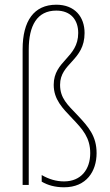

<svg xmlns="http://www.w3.org/2000/svg" viewBox="-20 -785 469 815"><path d="M339 -645C339 -713 298 -765 219 -765C124 -765 76 -696 76 -576V0H102V-574C102 -676 137 -740 219 -740C281 -740 312 -700 312 -645C312 -539 208 -528 208 -425C208 -363 245 -326 288 -281C330 -237 363 -201 363 -135C363 -66 324 -15 252 -15C219 -15 188 -24 157 -42V-14C182 1 214 10 252 10C347 10 390 -58 390 -135C390 -207 356 -246 309 -296C267 -340 235 -368 235 -425C235 -518 339 -527 339 -645Z"/></svg>

Font: Noto Sans Thai Cond Thin
Style: Regular
Weight: 100
Width: 3
Designer: Monotype Design Team
Foundry: Monotype Imaging Inc.
Version: Version 2.002